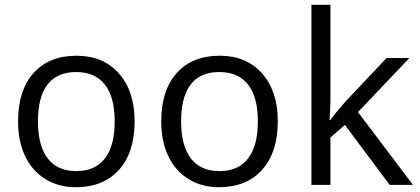

<svg xmlns="http://www.w3.org/2000/svg" viewBox="-20 -780 1773 810"><path d="M547.9 -268.1Q547.9 -137.2 481.9 -63.7Q416 9.8 299.8 9.8Q228 9.8 172.4 -23.9Q116.7 -57.6 86.4 -120.6Q56.2 -183.6 56.2 -268.1Q56.2 -398.9 121.6 -471.9Q187 -544.9 303.2 -544.9Q415.5 -544.9 481.7 -470.2Q547.9 -395.5 547.9 -268.1ZM140.1 -268.1Q140.1 -165.5 181.2 -111.8Q222.2 -58.1 301.8 -58.1Q381.3 -58.1 422.6 -111.6Q463.9 -165 463.9 -268.1Q463.9 -370.1 422.6 -423.1Q381.3 -476.1 300.8 -476.1Q221.2 -476.1 180.7 -423.8Q140.1 -371.6 140.1 -268.1Z M1151.9 -268.1Q1151.9 -137.2 1085.9 -63.7Q1020 9.8 903.8 9.8Q832 9.8 776.4 -23.9Q720.7 -57.6 690.4 -120.6Q660.2 -183.6 660.2 -268.1Q660.2 -398.9 725.6 -471.9Q791 -544.9 907.2 -544.9Q1019.5 -544.9 1085.7 -470.2Q1151.9 -395.5 1151.9 -268.1ZM744.1 -268.1Q744.1 -165.5 785.2 -111.8Q826.2 -58.1 905.8 -58.1Q985.4 -58.1 1026.6 -111.6Q1067.9 -165 1067.9 -268.1Q1067.9 -370.1 1026.6 -423.1Q985.4 -476.1 904.8 -476.1Q825.2 -476.1 784.7 -423.8Q744.1 -371.6 744.1 -268.1Z M1374 -273.9Q1395 -303.7 1438 -352.1L1610.8 -535.2H1707L1490.2 -307.1L1722.2 0H1624L1435.1 -252.9L1374 -200.2V0H1293.9V-759.8H1374V-356.9Q1374 -330.1 1370.1 -273.9Z"/></svg>

Font: f02100778
Style: Regular
Weight: 400
Foundry: Ascender Corporation
Version: Version 1.10